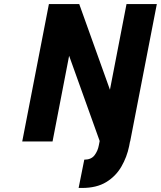

<svg xmlns="http://www.w3.org/2000/svg" viewBox="-20 -700 796 950"><path d="M386 230H369L397 90Q431 90 447.5 68.5Q464 47 469 19L495 -114H645L619 23Q608 77 580.5 124.5Q553 172 505.5 201Q458 230 386 230ZM90 0 222 -680H372L524 -256L606 -680H756L624 0H474L322 -424L240 0Z"/></svg>

Font: Teachers
Style: Italic
Weight: 400
Italic angle: -11°
Designer: Alfredo Marco Pradil, Chank Diesel
Version: Version 1.001